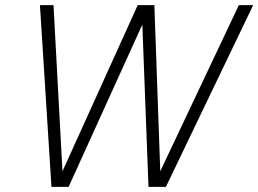

<svg xmlns="http://www.w3.org/2000/svg" viewBox="-20 -730 1009 750"><path d="M181 0H248L536 -634L560 0H628L969 -710H913L606 -61L583 -710H518L224 -61L189 -710H136Z"/></svg>

Font: Geist ExtraLight
Style: Italic
Weight: 200
Italic angle: -12°
Designer: Basement.studio, Andrés Briganti, Mateo Zaragoza
Foundry: Basement.studio, Vercel, Andrés Briganti, Guido Ferreyra, Mateo Zaragoza
Version: Version 1.500